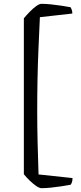

<svg xmlns="http://www.w3.org/2000/svg" viewBox="-20 -818 422 1006"><path d="M198 168Q186 168 169 156Q152 144 135 127.5Q118 111 105 95V-722Q118 -738 135 -755.5Q152 -773 169 -785.5Q186 -798 198 -798Q220 -798 248 -795Q276 -792 303 -788Q330 -784 350 -780Q352 -777 355.5 -768Q359 -759 359 -747L189 -728Q185 -641 181.5 -560.5Q178 -480 176.5 -399Q175 -318 175 -230Q175 -156 177 -73Q179 10 182 96L360 115Q360 129 356.5 138Q353 147 350 150Q329 154 302.5 158Q276 162 248 165Q220 168 198 168Z"/></svg>

Font: Texturina 12pt
Style: Regular
Weight: 400
Designer: Guillermo Torres Carreño
Foundry: Omnibus-Type
Version: Version 1.002